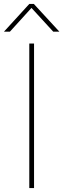

<svg xmlns="http://www.w3.org/2000/svg" viewBox="-60 -950 320 970"><path d="M112 -730V0H88V-730ZM-40 -790 88 -930H111L240 -790H209L99 -910L-10 -790Z"/></svg>

Font: Nacelle Thin
Style: Regular
Weight: 100
Designer: Sora Sagano
Foundry: Sora Sagano
Version: Version 1.000;FEAKit 1.0